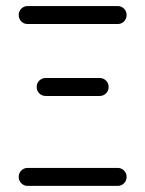

<svg xmlns="http://www.w3.org/2000/svg" viewBox="-20 -608 475 628"><path d="M70.6 -588.2H364.7Q377.1 -588.2 385.6 -579.7Q394.1 -571.2 394.1 -558.8Q394.1 -546.5 385.6 -537.9Q377.1 -529.4 364.7 -529.4H70.6Q58.2 -529.4 49.7 -537.9Q41.2 -546.5 41.2 -558.8Q41.2 -571.2 49.7 -579.7Q58.2 -588.2 70.6 -588.2ZM129.4 -352.9H305.9Q318.2 -352.9 326.8 -344.4Q335.3 -335.9 335.3 -323.5Q335.3 -311.2 326.8 -302.6Q318.2 -294.1 305.9 -294.1H129.4Q117.1 -294.1 108.5 -302.6Q100 -311.2 100 -323.5Q100 -335.9 108.5 -344.4Q117.1 -352.9 129.4 -352.9ZM70.6 -58.8H364.7Q377.1 -58.8 385.6 -50.3Q394.1 -41.8 394.1 -29.4Q394.1 -17.1 385.6 -8.5Q377.1 0 364.7 0H70.6Q58.2 0 49.7 -8.5Q41.2 -17.1 41.2 -29.4Q41.2 -41.8 49.7 -50.3Q58.2 -58.8 70.6 -58.8Z"/></svg>

Font: OpenGost Type B TT
Style: Regular
Weight: 400
Version: Version 0.3